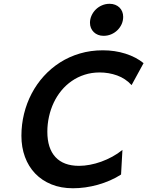

<svg xmlns="http://www.w3.org/2000/svg" viewBox="-20 -984 780 1016"><path d="M620.6 -60.5Q593.8 -43 562.3 -29.3Q530.8 -15.6 497.8 -6.3Q464.8 2.9 431.2 7.6Q397.5 12.2 366.2 12.2Q302.7 12.2 252.2 -8.3Q201.7 -28.8 166.3 -65.7Q130.9 -102.5 112.1 -153.6Q93.3 -204.6 93.3 -265.6Q93.3 -325.2 107.2 -381.8Q121.1 -438.5 147.5 -488.8Q173.8 -539.1 211.9 -581.1Q250 -623 297.9 -653.6Q345.7 -684.1 402.6 -700.9Q459.5 -717.8 523.9 -717.8Q587.9 -717.8 644 -700Q700.2 -682.1 739.7 -649.9L676.3 -533.7Q644 -568.8 599.9 -584.7Q555.7 -600.6 507.3 -600.6Q464.8 -600.6 427.7 -588.6Q390.6 -576.7 359.9 -555.4Q329.1 -534.2 304.9 -504.9Q280.8 -475.6 264.4 -440.9Q248 -406.2 239.3 -366.9Q230.5 -327.6 230.5 -287.1Q230.5 -199.2 273.4 -152.8Q316.4 -106.4 398.4 -106.4Q425.8 -106.4 455.8 -112.1Q485.8 -117.7 515.6 -128.4Q545.4 -139.2 574.2 -154.8Q603 -170.4 627.9 -190.9ZM456.1 -863.3Q456.1 -883.3 464.4 -901.6Q472.7 -919.9 486.8 -933.8Q501 -947.8 519.8 -955.8Q538.6 -963.9 560.1 -963.9Q576.2 -963.9 589.4 -958.7Q602.5 -953.6 612.1 -944.3Q621.6 -935.1 626.7 -922.4Q631.8 -909.7 631.8 -895Q631.8 -874.5 623.8 -856.4Q615.7 -838.4 601.6 -824.5Q587.4 -810.5 568.6 -802.5Q549.8 -794.4 527.8 -794.4Q512.2 -794.4 499 -799.6Q485.8 -804.7 476.3 -814Q466.8 -823.2 461.4 -835.9Q456.1 -848.6 456.1 -863.3Z"/></svg>

Font: Andika New Basic
Style: Bold Italic
Weight: 700
Italic angle: -14°
Designer: Victor Gaultney, Annie Olsen, Pablo Ugerman
Foundry: SIL International
Version: Version 5.500